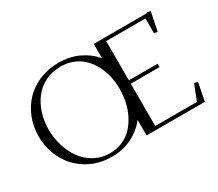

<svg xmlns="http://www.w3.org/2000/svg" viewBox="-127 -989 1449 1275"><g transform="rotate(-30 597.5 -351.5)"><path d="M58.1 -354Q58.1 -427.2 84 -492.7Q109.9 -558.1 156 -606.4Q202.1 -654.8 269.3 -682.9Q336.4 -710.9 415 -710.9Q499.5 -710.9 567.4 -679.4Q635.3 -647.9 682.1 -592.8V-702.1H1089.8L1090.8 -707L1119.1 -702.1L1089.8 -559.1L1064 -564V-676.8H763.2V-376H983.9V-350.1H763.2V-25.9H1083L1128.9 -143.1L1155.8 -138.2L1128.9 0H682.1V-119.1Q635.7 -60.1 566.9 -26.1Q498 7.8 415 7.8Q309.1 7.8 226.8 -42Q144.5 -91.8 101.3 -173.8Q58.1 -255.9 58.1 -354ZM138.2 -358.9Q138.2 -293.5 156.7 -233.2Q175.3 -172.9 209.5 -124.8Q243.7 -76.7 297.1 -47.9Q350.6 -19 415 -19Q466.3 -19 510.5 -38.1Q554.7 -57.1 585.7 -90.1Q616.7 -123 638.9 -166.5Q661.1 -210 671.6 -259Q682.1 -308.1 682.1 -359.9Q682.1 -409.7 671.4 -456.5Q660.6 -503.4 638.7 -544.4Q616.7 -585.4 585.4 -616.2Q554.2 -647 510.5 -664.6Q466.8 -682.1 415 -682.1Q349.6 -682.1 296.1 -655.3Q242.7 -628.4 208.7 -583.3Q174.8 -538.1 156.5 -480.5Q138.2 -422.9 138.2 -358.9Z"/></g></svg>

Font: Dehuti Alt
Style: Book
Weight: 400
Version: Version 1.2